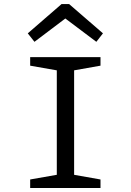

<svg xmlns="http://www.w3.org/2000/svg" viewBox="-20 -941 654 961"><path d="M264.3 -655H351V0H264.3ZM131 -612.3V-655H483V-612.3L307.6 -581.3ZM131 -42.7 307.6 -73.7 483 -42.7V0H131ZM119 -774.1 288.1 -920.7H315.7L318.8 -857.3L152.5 -731.7ZM495.3 -774.1 462.2 -731.7 295.2 -857.3 298.3 -920.7H325.9Z"/></svg>

Font: Intel One Mono Light
Style: Regular
Weight: 300
Monospace: yes
Designer: Fred Shallcrass
Foundry: Frere-Jones Type LLC
Version: Version 1.004